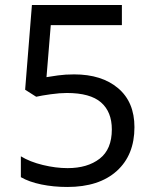

<svg xmlns="http://www.w3.org/2000/svg" viewBox="-20 -734 612 764"><path d="M275 -438Q385 -438 450 -383Q515 -328 515 -228Q515 -117 444.5 -53.5Q374 10 248 10Q193 10 144.5 0Q96 -10 63 -29V-112Q99 -90 150.5 -77.5Q202 -65 249 -65Q328 -65 376.5 -102.5Q425 -140 425 -219Q425 -289 382 -326.5Q339 -364 246 -364Q218 -364 182 -359Q146 -354 124 -349L80 -377L107 -714H465V-634H182L165 -427Q182 -430 211 -434Q240 -438 275 -438Z"/></svg>

Font: Noto Sans Siddham
Style: Regular
Weight: 400
Designer: Monotype Design Team
Foundry: Monotype Imaging Inc.
Version: Version 2.004; ttfautohint (v1.8.4.7-5d5b)